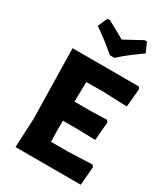

<svg xmlns="http://www.w3.org/2000/svg" viewBox="-214 -986 951 1085"><g transform="rotate(30 261.0 -444.0)"><path d="M415 -888 443 -826Q360 -769 302 -716H272Q211 -770 130 -826L158 -888H173Q225 -861 286 -826Q362 -868 400 -888ZM497 -132 506 -120 496 0H70L79 -191L70 -645H502L511 -633L500 -513L343 -519L233 -518L230 -389H336L441 -392L450 -380L440 -260L325 -263H228L227 -207L229 -126H335Z"/></g></svg>

Font: Alegreya Sans ExtraBold
Style: Regular
Weight: 800
Designer: Juan Pablo del Peral
Foundry: Huerta Tipografica
Version: Version 2.007